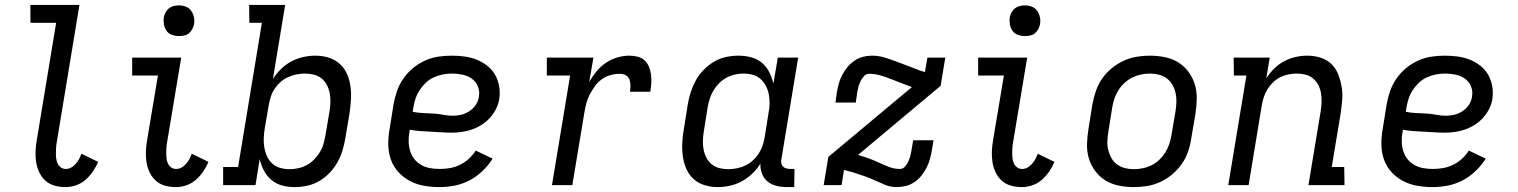

<svg xmlns="http://www.w3.org/2000/svg" viewBox="-20 -755 6190 783"><path d="M247 8Q224 8 202.5 2Q181 -4 165.5 -18Q150 -32 140.5 -51.5Q131 -71 127.5 -93Q124 -115 125 -138Q126 -161 130 -184L209 -662H104V-735H304L211 -172Q209 -161 208.5 -150Q208 -139 208 -128Q208 -117 209.5 -106.5Q211 -96 215.5 -87Q220 -78 228.5 -72Q237 -66 248 -66Q260 -66 270 -71.5Q280 -77 288.5 -86.5Q297 -96 302.5 -106.5Q308 -117 312 -128L380 -95Q372 -75 359 -56Q346 -37 329 -22Q312 -7 290.5 0.5Q269 8 247 8Z M697 8Q674 8 652.5 2Q631 -4 615.5 -18Q600 -32 590.5 -51.5Q581 -71 577.5 -93Q574 -115 575 -138Q576 -161 580 -184L624 -447H519V-520H719L661 -172Q659 -161 658.5 -150Q658 -139 658 -128Q658 -117 659.5 -106.5Q661 -96 665.5 -87Q670 -78 678.5 -72Q687 -66 698 -66Q710 -66 720 -71.5Q730 -77 738.5 -86.5Q747 -96 752.5 -106.5Q758 -117 762 -128L830 -95Q822 -75 809 -56Q796 -37 779 -22Q762 -7 740.5 0.5Q719 8 697 8ZM709 -608Q694 -608 680.5 -613Q667 -618 659 -629.5Q651 -641 648.5 -655.5Q646 -670 648 -685Q650 -695 655.5 -705Q661 -715 669.5 -721.5Q678 -728 688.5 -730.5Q699 -733 710 -733Q725 -733 738.5 -727.5Q752 -722 760 -710.5Q768 -699 771 -684.5Q774 -670 771 -655Q769 -645 763.5 -635Q758 -625 749.5 -618.5Q741 -612 730.5 -610Q720 -608 709 -608Z M1182 8Q1155 8 1130.5 1.5Q1106 -5 1087 -21Q1068 -37 1056.5 -59Q1045 -81 1039 -106L1022 0H890V-74H951L1048 -662H997L996 -735H1143L1093 -433Q1107 -455 1126.5 -474Q1146 -493 1169 -505Q1192 -517 1217 -522.5Q1242 -528 1266 -528Q1294 -528 1320 -520Q1346 -512 1365.5 -494.5Q1385 -477 1395.5 -452.5Q1406 -428 1409.5 -401Q1413 -374 1411 -346Q1409 -318 1405 -290L1388 -190Q1384 -165 1376.5 -140.5Q1369 -116 1356 -93Q1343 -70 1324 -50Q1305 -30 1281.5 -16.5Q1258 -3 1232.5 2.5Q1207 8 1182 8ZM1161 -65Q1178 -65 1196.5 -69Q1215 -73 1231.5 -82Q1248 -91 1261 -104.5Q1274 -118 1284 -134Q1294 -150 1299 -167.5Q1304 -185 1307 -202L1324 -302Q1327 -321 1327.5 -339.5Q1328 -358 1324.5 -375.5Q1321 -393 1313 -408.5Q1305 -424 1291.5 -435Q1278 -446 1260 -450.5Q1242 -455 1223 -455Q1206 -455 1189 -451.5Q1172 -448 1155 -440.5Q1138 -433 1124 -420.5Q1110 -408 1100 -393Q1090 -378 1084.5 -361Q1079 -344 1076 -327L1059 -227Q1056 -207 1055.5 -188Q1055 -169 1058.5 -150.5Q1062 -132 1070 -115.5Q1078 -99 1091.5 -87Q1105 -75 1123.5 -70Q1142 -65 1161 -65Z M1772 8Q1740 8 1709 2.5Q1678 -3 1651.5 -17Q1625 -31 1604.5 -53.5Q1584 -76 1574 -104.5Q1564 -133 1563.5 -165Q1563 -197 1569 -230L1585 -330Q1590 -357 1599 -383.5Q1608 -410 1625 -434.5Q1642 -459 1664.5 -477.5Q1687 -496 1713.5 -508Q1740 -520 1767.5 -524Q1795 -528 1822 -528Q1849 -528 1875 -524.5Q1901 -521 1924.5 -511.5Q1948 -502 1967.5 -486.5Q1987 -471 1999 -450Q2011 -429 2015.5 -403.5Q2020 -378 2016 -351Q2013 -331 2003 -311Q1993 -291 1978 -274.5Q1963 -258 1944 -246Q1925 -234 1905 -227Q1885 -220 1864 -217Q1843 -214 1822 -214Q1801 -214 1779.5 -215.5Q1758 -217 1736.5 -218Q1715 -219 1693.5 -220.5Q1672 -222 1651 -226L1650 -218Q1646 -198 1646.5 -178Q1647 -158 1652.5 -139.5Q1658 -121 1669.5 -106.5Q1681 -92 1697.5 -82.5Q1714 -73 1733.5 -69.5Q1753 -66 1773 -66Q1794 -66 1814.5 -69.5Q1835 -73 1855 -82.5Q1875 -92 1892 -107.5Q1909 -123 1920 -141L1989 -108Q1972 -81 1947.5 -57.5Q1923 -34 1894 -19Q1865 -4 1834 2Q1803 8 1772 8ZM1828 -283Q1845 -283 1862.5 -287.5Q1880 -292 1895.5 -302.5Q1911 -313 1921 -328.5Q1931 -344 1933 -361Q1937 -383 1929 -402.5Q1921 -422 1904.5 -434Q1888 -446 1866.5 -450.5Q1845 -455 1823 -455Q1805 -455 1786.5 -451.5Q1768 -448 1750 -440Q1732 -432 1717.5 -418.5Q1703 -405 1692 -388.5Q1681 -372 1675 -354Q1669 -336 1666 -318L1663 -299Q1684 -295 1704.5 -294Q1725 -293 1746 -292Q1767 -291 1787 -287Q1807 -283 1828 -283Z M2231 0 2305 -447H2210V-520H2400L2383 -421Q2396 -444 2413 -464.5Q2430 -485 2452 -499.5Q2474 -514 2498.5 -521Q2523 -528 2547 -528Q2565 -528 2581.5 -523.5Q2598 -519 2609.5 -508Q2621 -497 2627 -481.5Q2633 -466 2635 -449.5Q2637 -433 2636 -415.5Q2635 -398 2632 -381H2549Q2551 -393 2551 -406Q2551 -419 2547 -430.5Q2543 -442 2532 -448Q2521 -454 2509 -454Q2490 -454 2470.5 -449Q2451 -444 2434.5 -432Q2418 -420 2406 -403.5Q2394 -387 2385 -369.5Q2376 -352 2371 -333Q2366 -314 2363 -295L2314 0Z M2907 8Q2879 8 2853 0Q2827 -8 2808 -25.5Q2789 -43 2778.5 -67.5Q2768 -92 2764.5 -119Q2761 -146 2762.5 -174Q2764 -202 2769 -230L2785 -330Q2789 -355 2797 -379.5Q2805 -404 2817.5 -427Q2830 -450 2849.5 -470Q2869 -490 2892 -503.5Q2915 -517 2940.5 -522.5Q2966 -528 2991 -528Q3018 -528 3043 -521.5Q3068 -515 3087 -499Q3106 -483 3117 -461Q3128 -439 3134 -414L3152 -520H3235L3167 -108Q3165 -99 3166 -91Q3167 -83 3172 -77Q3177 -71 3185.5 -68.5Q3194 -66 3203 -66H3220L3219 8H3190Q3168 8 3147 3Q3126 -2 3110.5 -14.5Q3095 -27 3087.5 -47Q3080 -67 3081 -88Q3068 -66 3048 -47Q3028 -28 3005 -15.5Q2982 -3 2956.5 2.5Q2931 8 2907 8ZM2950 -65Q2967 -65 2984.5 -68.5Q3002 -72 3018.5 -79.5Q3035 -87 3049 -99.5Q3063 -112 3073 -127Q3083 -142 3089 -159Q3095 -176 3098 -193L3114 -293Q3118 -313 3118.5 -332Q3119 -351 3115.5 -369.5Q3112 -388 3103.5 -404.5Q3095 -421 3081.5 -433Q3068 -445 3049.5 -450Q3031 -455 3012 -455Q2995 -455 2977 -451Q2959 -447 2942.5 -438Q2926 -429 2912.5 -415.5Q2899 -402 2889.5 -386Q2880 -370 2874.5 -352.5Q2869 -335 2866 -318L2850 -218Q2847 -199 2846.5 -180.5Q2846 -162 2849.5 -144.5Q2853 -127 2861 -111.5Q2869 -96 2882.5 -85Q2896 -74 2913.5 -69.5Q2931 -65 2950 -65Z M3637 8Q3612 8 3590 -1Q3568 -10 3547.5 -19.5Q3527 -29 3504.5 -37Q3482 -45 3459 -52L3422 -62L3412 0H3339L3358 -115L3699 -400Q3677 -408 3656 -416Q3635 -424 3614 -432.5Q3593 -441 3570.5 -447.5Q3548 -454 3524 -454Q3512 -454 3503.5 -444.5Q3495 -435 3489.5 -424Q3484 -413 3481 -402Q3478 -391 3476 -379L3470 -337H3387L3393 -379Q3396 -397 3401 -415Q3406 -433 3415 -450Q3424 -467 3436.5 -482Q3449 -497 3465.5 -508Q3482 -519 3500 -523.5Q3518 -528 3536 -528Q3563 -528 3587.5 -520.5Q3612 -513 3635.5 -504Q3659 -495 3683 -486Q3707 -477 3730 -468L3752 -461L3762 -520H3835L3816 -405L3479 -123L3482 -122Q3504 -116 3524.5 -108.5Q3545 -101 3565 -91.5Q3585 -82 3606 -74Q3627 -66 3650 -66Q3662 -66 3670.5 -75.5Q3679 -85 3684 -96Q3689 -107 3692 -118Q3695 -129 3697 -141L3704 -183H3787L3780 -141Q3777 -123 3772 -105Q3767 -87 3758 -70Q3749 -53 3737 -38Q3725 -23 3708.5 -12Q3692 -1 3673.5 3.5Q3655 8 3637 8Z M4147 8Q4124 8 4102.5 2Q4081 -4 4065.5 -18Q4050 -32 4040.5 -51.5Q4031 -71 4027.5 -93Q4024 -115 4025 -138Q4026 -161 4030 -184L4074 -447H3969V-520H4169L4111 -172Q4109 -161 4108.5 -150Q4108 -139 4108 -128Q4108 -117 4109.5 -106.5Q4111 -96 4115.5 -87Q4120 -78 4128.5 -72Q4137 -66 4148 -66Q4160 -66 4170 -71.5Q4180 -77 4188.5 -86.5Q4197 -96 4202.5 -106.5Q4208 -117 4212 -128L4280 -95Q4272 -75 4259 -56Q4246 -37 4229 -22Q4212 -7 4190.5 0.5Q4169 8 4147 8ZM4159 -608Q4144 -608 4130.5 -613Q4117 -618 4109 -629.5Q4101 -641 4098.5 -655.5Q4096 -670 4098 -685Q4100 -695 4105.5 -705Q4111 -715 4119.5 -721.5Q4128 -728 4138.5 -730.5Q4149 -733 4160 -733Q4175 -733 4188.5 -727.5Q4202 -722 4210 -710.5Q4218 -699 4221 -684.5Q4224 -670 4221 -655Q4219 -645 4213.5 -635Q4208 -625 4199.5 -618.5Q4191 -612 4180.5 -610Q4170 -608 4159 -608Z M4604 8Q4573 8 4543 2Q4513 -4 4488.5 -19Q4464 -34 4446.5 -57.5Q4429 -81 4420.5 -109Q4412 -137 4413 -168Q4414 -199 4419 -230L4435 -330Q4440 -357 4449 -383.5Q4458 -410 4474 -433.5Q4490 -457 4513 -476Q4536 -495 4562 -507Q4588 -519 4615 -523.5Q4642 -528 4669 -528Q4700 -528 4730 -522Q4760 -516 4784.5 -501Q4809 -486 4826.5 -462.5Q4844 -439 4852.5 -411Q4861 -383 4860.5 -352Q4860 -321 4855 -290L4838 -190Q4834 -163 4825 -136.5Q4816 -110 4799.5 -86.5Q4783 -63 4760.5 -44Q4738 -25 4712 -13Q4686 -1 4658.5 3.5Q4631 8 4604 8ZM4604 -65Q4622 -65 4641 -69Q4660 -73 4677 -81.5Q4694 -90 4708 -103.5Q4722 -117 4732 -133Q4742 -149 4748 -166.5Q4754 -184 4757 -202L4774 -302Q4777 -321 4777.5 -340Q4778 -359 4774 -376.5Q4770 -394 4761 -409.5Q4752 -425 4738 -435.5Q4724 -446 4706 -450.5Q4688 -455 4669 -455Q4651 -455 4632.5 -451Q4614 -447 4597 -438.5Q4580 -430 4565.5 -416.5Q4551 -403 4541 -387Q4531 -371 4525 -353.5Q4519 -336 4516 -318L4500 -218Q4497 -199 4496 -180Q4495 -161 4499.5 -143.5Q4504 -126 4512.5 -110.5Q4521 -95 4535.5 -84.5Q4550 -74 4567.5 -69.5Q4585 -65 4604 -65Z M4989 0 5063 -447H5012L5011 -520H5158L5144 -435Q5157 -456 5175.5 -474.5Q5194 -493 5216.5 -505Q5239 -517 5263 -522.5Q5287 -528 5311 -528Q5339 -528 5365 -520Q5391 -512 5409.5 -494Q5428 -476 5437.5 -451.5Q5447 -427 5451.5 -400.5Q5456 -374 5453.5 -346Q5451 -318 5447 -290L5411 -74H5462L5463 0H5316L5366 -302Q5369 -321 5369.5 -339.5Q5370 -358 5367 -375.5Q5364 -393 5356 -408.5Q5348 -424 5335 -435Q5322 -446 5304.5 -450.5Q5287 -455 5268 -455Q5251 -455 5234 -451.5Q5217 -448 5201 -440Q5185 -432 5172 -419.5Q5159 -407 5149.5 -392Q5140 -377 5134.5 -360.5Q5129 -344 5126 -327L5072 0Z M5822 8Q5790 8 5759 2.5Q5728 -3 5701.5 -17Q5675 -31 5654.5 -53.5Q5634 -76 5624 -104.5Q5614 -133 5613.5 -165Q5613 -197 5619 -230L5635 -330Q5640 -357 5649 -383.5Q5658 -410 5675 -434.5Q5692 -459 5714.5 -477.5Q5737 -496 5763.5 -508Q5790 -520 5817.5 -524Q5845 -528 5872 -528Q5899 -528 5925 -524.5Q5951 -521 5974.5 -511.5Q5998 -502 6017.5 -486.5Q6037 -471 6049 -450Q6061 -429 6065.5 -403.5Q6070 -378 6066 -351Q6063 -331 6053 -311Q6043 -291 6028 -274.5Q6013 -258 5994 -246Q5975 -234 5955 -227Q5935 -220 5914 -217Q5893 -214 5872 -214Q5851 -214 5829.5 -215.5Q5808 -217 5786.5 -218Q5765 -219 5743.5 -220.5Q5722 -222 5701 -226L5700 -218Q5696 -198 5696.5 -178Q5697 -158 5702.5 -139.5Q5708 -121 5719.5 -106.5Q5731 -92 5747.5 -82.5Q5764 -73 5783.5 -69.5Q5803 -66 5823 -66Q5844 -66 5864.5 -69.5Q5885 -73 5905 -82.5Q5925 -92 5942 -107.5Q5959 -123 5970 -141L6039 -108Q6022 -81 5997.5 -57.5Q5973 -34 5944 -19Q5915 -4 5884 2Q5853 8 5822 8ZM5878 -283Q5895 -283 5912.5 -287.5Q5930 -292 5945.5 -302.5Q5961 -313 5971 -328.5Q5981 -344 5983 -361Q5987 -383 5979 -402.5Q5971 -422 5954.5 -434Q5938 -446 5916.5 -450.5Q5895 -455 5873 -455Q5855 -455 5836.5 -451.5Q5818 -448 5800 -440Q5782 -432 5767.5 -418.5Q5753 -405 5742 -388.5Q5731 -372 5725 -354Q5719 -336 5716 -318L5713 -299Q5734 -295 5754.5 -294Q5775 -293 5796 -292Q5817 -291 5837 -287Q5857 -283 5878 -283Z"/></svg>

Font: Iosevka Etoile
Style: Italic
Weight: 400
Italic angle: -9°
Designer: Belleve Invis
Foundry: Belleve Invis
Version: Version 22.1.2; ttfautohint (v1.8.4)